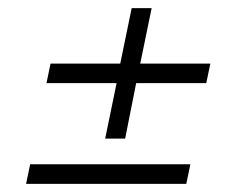

<svg xmlns="http://www.w3.org/2000/svg" viewBox="-20 -547 579 471"><path d="M238 -207 266 -343H94L104 -391H275L303 -527H352L324 -391H496L486 -343H314L287 -207ZM44 -96 54 -144H447L437 -96Z"/></svg>

Font: Piazzolla Light
Style: Italic
Weight: 300
Italic angle: -11.3°
Designer: Juan Pablo del Peral
Foundry: Huerta Tipografica
Version: Version 1.330